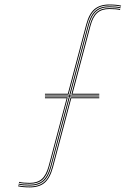

<svg xmlns="http://www.w3.org/2000/svg" viewBox="-20 -826 618 852"><path d="M179.5 -406V-410H281L362.5 -717Q375 -764.8 399.1 -785.4Q423.2 -806 465.5 -806Q497.5 -806 517.5 -801L516.5 -797Q497.2 -802 465.5 -802Q424.8 -802 401.8 -782.1Q378.8 -762.2 366.2 -716L284 -406ZM62 -7.2 63 -11.2Q81.5 -6.5 112 -6.5Q149.5 -6.5 170.8 -25.1Q192 -43.8 203.5 -86.8L286 -398H179.5V-402H287L370.2 -715Q382 -759.5 404.2 -778.8Q426.5 -798 465.5 -798Q496 -798 515.5 -793.2L514.5 -789.2Q495.5 -794 465.5 -794Q428 -794 406.8 -775.5Q385.5 -757 374 -714L291.2 -402H420.5V-398H290.2L207.2 -85.5Q195.5 -41 173.4 -21.8Q151.2 -2.5 112 -2.5Q81.5 -2.5 62 -7.2ZM296.5 -406 378 -712.8Q389 -754.2 409.4 -772.1Q429.8 -790 465.5 -790Q496.2 -790 513.5 -785.5L512.5 -781.5Q495.8 -786 465.5 -786Q431.5 -786 411.9 -768.8Q392.2 -751.5 381.8 -711.8L301.8 -410H420.5V-406ZM60 0.5 61 -3.5Q80.2 1.5 112 1.5Q153 1.5 176 -18.5Q199 -38.5 211.2 -84.5L293.2 -394H420.5V-390H296.2L215 -83.5Q202.2 -36 178.4 -15.2Q154.5 5.5 112 5.5Q79.5 5.5 60 0.5ZM64 -15 64.8 -19Q82 -14.5 112 -14.5Q146.2 -14.5 165.6 -31.8Q185 -49 195.8 -88.8L275.8 -390H179.5V-394H280.8L199.5 -87.8Q188.8 -46.2 168.4 -28.4Q148 -10.5 112 -10.5Q82.8 -10.5 64 -15Z"/></svg>

Font: Big Shoulders Inline Display Thin
Style: Regular
Weight: 100
Designer: Patric King
Foundry: XO Type Co
Version: Version 1.000